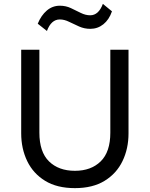

<svg xmlns="http://www.w3.org/2000/svg" viewBox="-20 -957 774 992"><path d="M367 15Q274.5 15 213 -22.8Q151.5 -60.5 120.5 -124.8Q89.5 -189 89.5 -268V-700H183.5V-271.5Q183.5 -172 233.2 -123.2Q283 -74.5 367 -74.5Q450.5 -74.5 500.2 -123.2Q550 -172 550 -271.5V-700H644V-268Q644 -189 613 -124.8Q582 -60.5 520.5 -22.8Q459 15 367 15ZM222.5 -797 175 -834.5Q192.5 -877.5 221.8 -902.5Q251 -927.5 289.5 -927.5Q320 -927.5 346.5 -915Q373 -902.5 397.5 -890.2Q422 -878 446 -878Q489.5 -878 511.5 -937L558.5 -898.5Q543.5 -855 514 -831.5Q484.5 -808 446.5 -808Q416 -808 389 -820Q362 -832 337.2 -844.2Q312.5 -856.5 289 -856.5Q244.5 -856.5 222.5 -797Z"/></svg>

Font: Geologica Light
Style: Regular
Weight: 300
Designer: Sindre Bremnes, Frode Helland
Foundry: Monokrom Skriftforlag AS
Version: Version 1.010; ttfautohint (v1.8.4.7-5d5b);gftools[0.9.28]